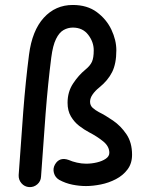

<svg xmlns="http://www.w3.org/2000/svg" viewBox="-20 -724 594 788"><path d="M278.8 -703.6Q337.9 -703.6 377.4 -674.3Q417 -645 437.3 -602.1Q457.5 -559.1 457.5 -517.6Q457.5 -462.9 440.2 -428.2Q422.9 -393.6 387.7 -365.2Q370.6 -351.6 360.1 -336.4Q349.6 -321.3 349.6 -306.6Q349.6 -291.5 360.1 -281.7Q370.6 -272 386.2 -263.7Q412.1 -251 443.8 -229.2Q475.6 -207.5 498.8 -173.3Q522 -139.2 522 -88.9Q522 -53.2 503.4 -28.6Q484.9 -3.9 455.8 11.2Q426.8 26.4 394 33Q361.3 39.6 333 39.6Q305.7 39.6 277.3 33.9Q249 28.3 223.1 14.2Q206.5 4.4 201.4 -13.9Q196.3 -32.2 205.6 -48.8Q224.1 -81.1 262.2 -67.4Q276.4 -61 295.7 -56.6Q314.9 -52.2 333.5 -52.2Q356 -52.2 377.7 -57.4Q399.4 -62.5 414.1 -72.5Q428.7 -82.5 428.7 -96.7Q428.7 -123 404.1 -143.3Q379.4 -163.6 344.7 -181.6Q325.2 -191.9 304.9 -207.5Q284.7 -223.1 271 -246.3Q257.3 -269.5 257.3 -302.2Q257.3 -347.2 280 -381.3Q302.7 -415.5 329.6 -437.5Q350.1 -454.1 357.4 -470.5Q364.7 -486.8 364.7 -517.6Q364.7 -551.8 342 -581.3Q319.3 -610.8 278.8 -610.8Q258.8 -610.8 241 -600.8Q223.1 -590.8 210 -564.2Q196.8 -537.6 190.4 -487.8Q176.8 -381.8 167.2 -258.5Q157.7 -135.3 148.4 1Q147.5 20 133.1 32.5Q118.7 44.9 99.6 43.9Q80.6 42.5 68.1 28.1Q55.7 13.7 56.6 -5.4Q65.9 -141.6 75.4 -265.9Q85 -390.1 99.1 -499.5Q111.8 -598.6 159.7 -651.1Q207.5 -703.6 278.8 -703.6Z"/></svg>

Font: Mikhak-DS1-FD Medium
Style: Regular
Weight: 500
Designer: Amin Abedi
Version: Version 3.2